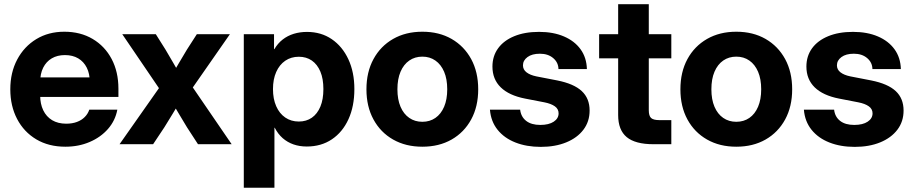

<svg xmlns="http://www.w3.org/2000/svg" viewBox="-20 -676 4282 900"><path d="M286.3 11.7Q208.2 11.7 150.1 -22.8Q92.1 -57.4 60.2 -118.3Q28.3 -179.2 28.3 -257.4Q28.3 -336.2 60.7 -397.1Q93.1 -458 150.2 -492.7Q207.3 -527.3 281.5 -527.3Q357.2 -527.3 414.4 -493.4Q471.6 -459.5 503.4 -399.3Q535.1 -339 535.1 -260.3V-221.5H79.6V-313.3H465.8L400.9 -291.6Q400.9 -330.6 386.7 -358.9Q372.5 -387.2 346.5 -402.5Q320.5 -417.8 284.4 -417.8Q248.8 -417.8 222.7 -402.5Q196.7 -387.2 182.5 -358.9Q168.3 -330.6 168.3 -291.6V-228.8Q168.3 -189 182.7 -159.1Q197.1 -129.1 224.4 -112.6Q251.8 -96.2 290.5 -96.2Q318.7 -96.2 340.6 -104.4Q362.5 -112.5 377.2 -127.4Q392 -142.2 398.5 -161.9H530Q520.5 -110.8 486.3 -71.7Q452.1 -32.6 400.4 -10.5Q348.8 11.7 286.3 11.7Z M540.4 0 748.5 -296.2 745.7 -232.5 553.2 -515.6H710.4L755.7 -443.6Q775.4 -410.4 793 -379.9Q810.7 -349.3 828.3 -318.3H782.3Q800.6 -349.3 818.4 -379.9Q836.1 -410.4 856.3 -443.6L902.6 -515.6H1057.6L860.4 -232.5L863 -296.5L1065.9 0H908.1L856.6 -79.2Q837.2 -111.4 819.6 -140.9Q802.1 -170.4 784.4 -200.4H824.1Q805.9 -170.4 788.3 -140.9Q770.6 -111.4 750.4 -79.2L697.7 0Z M1122.8 204.1V-515.6H1264.5V-445.8H1266.2Q1282 -472.7 1304.9 -490.6Q1327.8 -508.5 1356.8 -517.5Q1385.8 -526.4 1419 -526.4Q1485.1 -526.4 1535 -492.5Q1584.9 -458.5 1613 -398.1Q1641.1 -337.7 1641.1 -258.3Q1641.1 -177.7 1613.4 -117.1Q1585.7 -56.5 1535.6 -22.9Q1485.6 10.8 1418 10.8Q1384.2 10.8 1355.8 0.9Q1327.3 -9 1305 -28.5Q1282.8 -48.1 1267.9 -77.1H1266.4V204.1ZM1380.8 -106.3Q1415.9 -106.3 1441.7 -124.2Q1467.4 -142.1 1481.7 -176.1Q1495.9 -210.1 1495.9 -258.3Q1495.9 -306.8 1481.7 -340.5Q1467.4 -374.3 1441.7 -392.2Q1415.9 -410 1380.8 -410Q1344.5 -410 1317.1 -391.3Q1289.7 -372.5 1274.7 -338.5Q1259.6 -304.5 1259.6 -258.3Q1259.6 -212.4 1274.7 -178.1Q1289.7 -143.9 1317.1 -125.1Q1344.5 -106.3 1380.8 -106.3Z M1959.7 11.7Q1881.8 11.7 1822.7 -21.9Q1763.6 -55.5 1730.7 -116.1Q1697.7 -176.6 1697.7 -257.4Q1697.7 -338.3 1730.7 -399Q1763.6 -459.6 1822.7 -493.5Q1881.8 -527.3 1959.7 -527.3Q2038 -527.3 2096.9 -493.5Q2155.7 -459.6 2188.7 -399Q2221.6 -338.3 2221.6 -257.4Q2221.6 -176.6 2188.7 -116.1Q2155.7 -55.5 2096.9 -21.9Q2038 11.7 1959.7 11.7ZM1959.7 -105.1Q1994.8 -105.1 2021 -123.3Q2047.2 -141.4 2061.8 -175.6Q2076.4 -209.8 2076.4 -257.4Q2076.4 -305.6 2061.8 -339.7Q2047.2 -373.8 2021 -392.1Q1994.8 -410.5 1959.7 -410.5Q1925 -410.5 1898.6 -392.3Q1872.1 -374 1857.5 -339.8Q1842.9 -305.6 1842.9 -257.4Q1842.9 -209.6 1857.5 -175.5Q1872.1 -141.4 1898.5 -123.3Q1924.8 -105.1 1959.7 -105.1Z M2514.9 12.5Q2448.2 12.5 2396 -8.1Q2343.8 -28.6 2312.4 -67.7Q2281 -106.8 2276.6 -161.9H2418.2Q2422.1 -128.4 2446.4 -109.4Q2470.7 -90.4 2512.5 -90.4Q2552.7 -90.4 2575.6 -105.6Q2598.4 -120.8 2598.4 -144.7Q2598.4 -165.1 2580.9 -177.6Q2563.3 -190.2 2531.6 -196.4L2441.2 -213.9Q2366.2 -228.6 2327.3 -266.5Q2288.3 -304.5 2288.3 -364Q2288.3 -413 2314.9 -449.6Q2341.4 -486.1 2390.5 -506.3Q2439.6 -526.6 2506.7 -526.6Q2573.6 -526.6 2623.4 -505.2Q2673.3 -483.9 2701.4 -445Q2729.6 -406 2731.1 -352.1H2597.8Q2597.3 -383.1 2573.2 -403.6Q2549.1 -424.2 2510.9 -424.2Q2473.8 -424.2 2452.6 -408.5Q2431.4 -392.8 2431.4 -369.8Q2431.4 -349.8 2448 -337Q2464.6 -324.1 2494.1 -318L2591.9 -299Q2670 -283.5 2706.9 -249.1Q2743.8 -214.7 2743.8 -157.8Q2743.8 -106.2 2714.8 -68Q2685.8 -29.7 2634.1 -8.6Q2582.4 12.5 2514.9 12.5Z M3126.8 -515.6V-402.7H2788.4V-515.6ZM2877.6 -656.2H3021.2V-159.3Q3021.2 -133.2 3031.8 -123.1Q3042.5 -112.9 3071.6 -112.9Q3083.8 -112.9 3100.7 -112.9Q3117.6 -112.9 3126.8 -112.9V0Q3113.8 0 3090.4 0Q3066.9 0 3043.2 0Q2957.8 0 2917.7 -33.3Q2877.6 -66.5 2877.6 -136.8Z M3431.3 11.7Q3353.5 11.7 3294.4 -21.9Q3235.3 -55.5 3202.3 -116.1Q3169.4 -176.6 3169.4 -257.4Q3169.4 -338.3 3202.3 -399Q3235.3 -459.6 3294.4 -493.5Q3353.5 -527.3 3431.3 -527.3Q3509.7 -527.3 3568.6 -493.5Q3627.4 -459.6 3660.4 -399Q3693.3 -338.3 3693.3 -257.4Q3693.3 -176.6 3660.4 -116.1Q3627.4 -55.5 3568.6 -21.9Q3509.7 11.7 3431.3 11.7ZM3431.3 -105.1Q3466.5 -105.1 3492.7 -123.3Q3518.9 -141.4 3533.5 -175.6Q3548.1 -209.8 3548.1 -257.4Q3548.1 -305.6 3533.5 -339.7Q3518.9 -373.8 3492.7 -392.1Q3466.5 -410.5 3431.3 -410.5Q3396.7 -410.5 3370.2 -392.3Q3343.8 -374 3329.2 -339.8Q3314.6 -305.6 3314.6 -257.4Q3314.6 -209.6 3329.2 -175.5Q3343.8 -141.4 3370.1 -123.3Q3396.5 -105.1 3431.3 -105.1Z M3986.6 12.5Q3919.8 12.5 3867.7 -8.1Q3815.5 -28.6 3784.1 -67.7Q3752.7 -106.8 3748.2 -161.9H3889.9Q3893.7 -128.4 3918 -109.4Q3942.3 -90.4 3984.1 -90.4Q4024.4 -90.4 4047.2 -105.6Q4070.1 -120.8 4070.1 -144.7Q4070.1 -165.1 4052.5 -177.6Q4035 -190.2 4003.2 -196.4L3912.9 -213.9Q3837.9 -228.6 3798.9 -266.5Q3760 -304.5 3760 -364Q3760 -413 3786.5 -449.6Q3813.1 -486.1 3862.2 -506.3Q3911.3 -526.6 3978.3 -526.6Q4045.2 -526.6 4095.1 -505.2Q4144.9 -483.9 4173.1 -445Q4201.3 -406 4202.8 -352.1H4069.5Q4069 -383.1 4044.9 -403.6Q4020.8 -424.2 3982.6 -424.2Q3945.5 -424.2 3924.3 -408.5Q3903.1 -392.8 3903.1 -369.8Q3903.1 -349.8 3919.7 -337Q3936.3 -324.1 3965.8 -318L4063.5 -299Q4141.7 -283.5 4178.6 -249.1Q4215.5 -214.7 4215.5 -157.8Q4215.5 -106.2 4186.5 -68Q4157.4 -29.7 4105.8 -8.6Q4054.1 12.5 3986.6 12.5Z"/></svg>

Font: Inter Khmer Looped
Style: Regular
Weight: 400
Designer: Rasmus Andersson, Sovichet Tep
Foundry: Anagata Design
Version: Version 1.000